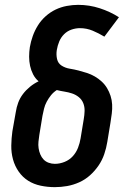

<svg xmlns="http://www.w3.org/2000/svg" viewBox="-20 -763 540 791"><path d="M206 8Q176 8 147.5 2Q119 -4 96 -18.5Q73 -33 57 -56Q41 -79 33.5 -106.5Q26 -134 26.5 -163.5Q27 -193 31 -222L45 -301Q48 -321 55 -340Q62 -359 74.5 -375.5Q87 -392 103.5 -405.5Q120 -419 139 -428Q125 -440 116.5 -456.5Q108 -473 104 -491.5Q100 -510 100 -529.5Q100 -549 103 -569Q107 -592 115 -614.5Q123 -637 136 -658Q149 -679 168 -696Q187 -713 209 -723.5Q231 -734 255 -738.5Q279 -743 302 -743Q348 -743 391 -729Q434 -715 470 -692L410 -612Q387 -626 362 -636.5Q337 -647 309 -647Q292 -647 274.5 -641Q257 -635 244 -622Q231 -609 224 -592Q217 -575 214 -557Q211 -538 215 -520Q219 -502 234 -492.5Q249 -483 267.5 -480Q286 -477 303.5 -472.5Q321 -468 338 -462.5Q355 -457 370.5 -448Q386 -439 399 -427Q412 -415 421 -400Q430 -385 435.5 -368Q441 -351 442 -332.5Q443 -314 440.5 -295Q438 -276 435 -257L422 -178Q418 -153 409.5 -128Q401 -103 386 -81Q371 -59 351 -41Q331 -23 306.5 -12Q282 -1 256.5 3.5Q231 8 206 8ZM206 -88Q226 -88 246 -96Q266 -104 280 -119.5Q294 -135 301.5 -154.5Q309 -174 312 -193L325 -272Q328 -289 328.5 -306Q329 -323 323 -338Q317 -353 304.5 -363Q292 -373 277 -378Q262 -383 246 -385.5Q230 -388 214 -392Q200 -383 190 -370.5Q180 -358 172.5 -344Q165 -330 161.5 -315.5Q158 -301 155 -286L142 -207Q140 -193 138.5 -179.5Q137 -166 139 -152.5Q141 -139 146 -127Q151 -115 159.5 -106Q168 -97 180.5 -92.5Q193 -88 206 -88Z"/></svg>

Font: Iosevka
Style: Bold Italic
Weight: 700
Italic angle: -9°
Monospace: yes
Designer: Belleve Invis
Foundry: Belleve Invis
Version: Version 32.5.0; ttfautohint (v1.8.4)